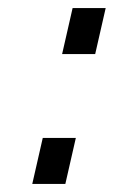

<svg xmlns="http://www.w3.org/2000/svg" viewBox="-20 -456 282 476"><path d="M160 -436H242L216 -322H134ZM86 -114H168L142 0H60Z"/></svg>

Font: Panefresco 400wt
Style: Italic
Weight: 400
Foundry: Campivisivi & Chank Co
Version: Version 1.001